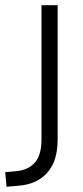

<svg xmlns="http://www.w3.org/2000/svg" viewBox="-77 -519 319 736"><path d="M-52 197 -57 141 -13 137Q33 132 57.5 103Q82 74 82 17V-499H144V14Q144 56 134.5 87.5Q125 119 105.5 141.5Q86 164 58.5 177Q31 190 -7 193Z"/></svg>

Font: Nunitoga
Style: Light
Weight: 300
Designer: Vernon Adams
Foundry: Vernon Adams
Version: Version 1.0